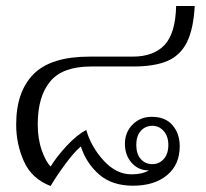

<svg xmlns="http://www.w3.org/2000/svg" viewBox="-20 -610 687 641"><path d="M34 -194Q34 -304 92 -362.5Q150 -421 279 -421H423Q493 -421 529.5 -460Q566 -499 568 -590H630Q626 -513 604 -469Q582 -425 539 -406.5Q496 -388 425 -388H284Q189 -388 147.5 -338Q106 -288 106 -195Q106 -146 119.5 -108Q133 -70 149 -54Q169 -87 203 -123.5Q237 -160 268 -176Q284 -120 326 -74Q368 -28 419 -28Q455 -28 477 -41Q442 -41 419.5 -66.5Q397 -92 397 -130Q397 -168 422.5 -194Q448 -220 487 -220Q532 -220 556 -192Q580 -164 580 -122Q580 -60 537.5 -25Q495 10 424 10Q354 10 311 -27.5Q268 -65 250 -121Q228 -103 197.5 -61.5Q167 -20 149 11Q86 -13 60 -71Q34 -129 34 -194ZM542 -126Q542 -155 526.5 -172.5Q511 -190 489 -190Q465 -190 450 -173Q435 -156 435 -126Q435 -96 450 -79Q465 -62 489 -62Q511 -62 526.5 -79Q542 -96 542 -126Z"/></svg>

Font: Taviraj Light
Style: Regular
Weight: 300
Designer: Katatrad Team
Foundry: CadsonDemak
Version: Version 1.001